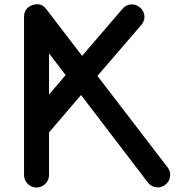

<svg xmlns="http://www.w3.org/2000/svg" viewBox="-20 -814 832 893"><path d="M91.8 0C91.8 16.1 97.7 29.8 108.9 41C120.1 52.2 133.8 58.1 149.9 58.1C166 58.1 179.7 52.2 190.9 41C202.1 29.8 208 16.1 208 0V-198.2L356.9 -372.1L668 35.2C678.2 47.9 690.9 55.2 706.5 57.1C709 57.6 711.9 57.6 714.4 57.6C727.1 57.6 738.8 53.7 749 45.4C761.7 35.6 769 22.9 771 7.3C771.5 4.9 771.5 2 771.5 -0.5C771.5 -13.2 767.6 -24.9 759.8 -35.2L433.1 -460.9L638.2 -699.2C647.5 -710 651.9 -722.2 651.9 -736.3C651.4 -753.4 644.5 -768.1 631.3 -779.3C620.1 -788.6 607.9 -793.5 593.8 -793.5H589.4C573.7 -792.5 560.5 -785.6 549.8 -772.9L361.8 -554.2L195.8 -771C184.1 -786.6 169.9 -794.4 153.3 -794.4C146 -794.4 138.7 -793 131.3 -790.5C105 -781.2 91.8 -763.2 91.8 -735.8ZM208 -565.9 285.2 -464.8 208 -374Z"/></svg>

Font: Nemoy
Style: Bold
Weight: 700
Designer: BSozoo
Foundry: BSozoo
Version: Version 001.000